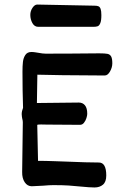

<svg xmlns="http://www.w3.org/2000/svg" viewBox="-20 -807 522 838"><path d="M470.2 -530.8Q470.2 -512.7 460.2 -495.1Q450.2 -477.5 437 -477.5Q214.8 -478.5 143.1 -481Q143.1 -465.3 142.1 -421.4Q141.1 -375.5 141.1 -357.4L324.2 -359.4Q340.8 -359.4 350.8 -347.4Q360.8 -335.4 360.8 -310.1Q360.8 -303.2 357.2 -291.5Q353.5 -279.8 346.4 -271Q339.4 -262.2 329.1 -262.2Q237.3 -262.2 184.6 -263.2Q173.3 -263.7 159.2 -263.7Q146 -263.7 142.6 -262.2L146 -105Q178.2 -105 218.3 -103.5Q258.3 -102.1 272 -101.6Q361.8 -97.7 411.6 -97.7Q443.8 -97.7 443.8 -41Q443.8 -13.2 429.4 -1Q415 11.2 392.6 11.2Q372.1 11.2 333 7.3Q305.2 4.4 279.5 2.7Q253.9 1 213.4 1Q194.8 1 169.4 3.4Q129.4 5.9 118.7 5.9Q99.6 5.9 87.9 -11.5Q76.2 -28.8 76.7 -56.6L79.6 -273.4Q79.6 -280.3 77.1 -289.1Q76.7 -291 75.7 -297.1Q74.7 -303.2 74.7 -309.1Q74.7 -321.3 80.6 -336.4Q78.1 -411.1 78.1 -494.1Q78.1 -519.5 80.1 -536.9Q82 -554.2 90.6 -567.1Q99.1 -580.1 117.2 -580.1Q125.5 -580.1 134.5 -578.6Q143.6 -577.1 146.5 -576.7Q167 -572.8 179.2 -572.8L295.9 -573.2Q381.8 -574.2 413.1 -574.2Q438 -574.2 449 -572Q460 -569.8 465.1 -560.5Q470.2 -551.3 470.2 -530.8ZM422.4 -740.7Q422.4 -716.8 417.7 -705.8Q413.1 -694.8 406.2 -692.4Q399.4 -689.9 387.7 -689.9H147Q130.4 -689.9 121.3 -706.3Q112.3 -722.7 112.3 -741.7Q112.3 -758.8 121.8 -772.9Q131.3 -787.1 142.6 -787.1L392.6 -782.2Q403.8 -782.2 409.9 -779.5Q416 -776.9 419.2 -767.8Q422.4 -758.8 422.4 -740.7Z"/></svg>

Font: Dekko
Style: Regular
Weight: 400
Designer: Multiple
Foundry: Sorkin Type
Version: Version 2.001